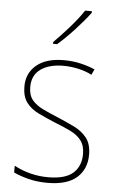

<svg xmlns="http://www.w3.org/2000/svg" viewBox="-55 -803 513 851"><g transform="rotate(5 202.0 -377.5)"><path d="M362 -130Q362 -66 319 -28Q276 10 189 10Q141 10 101.5 -0.5Q62 -11 38 -23V-53Q71 -35 109.5 -25Q148 -15 189 -15Q266 -15 300.5 -46Q335 -77 335 -131Q335 -168 317.5 -191Q300 -214 269 -229Q238 -244 199 -259Q158 -276 124 -292.5Q90 -309 70 -335.5Q50 -362 50 -407Q50 -466 93 -502Q136 -538 215 -538Q255 -538 290.5 -529.5Q326 -521 353 -509L341 -484Q318 -497 283.5 -505Q249 -513 215 -513Q151 -513 113.5 -486Q76 -459 76 -407Q76 -370 93.5 -349Q111 -328 140.5 -313.5Q170 -299 207 -284Q247 -267 282.5 -250Q318 -233 340 -205.5Q362 -178 362 -130ZM319 -758Q293 -723 253.5 -680Q214 -637 178 -606H160V-614Q194 -648 230 -689Q266 -730 289 -765H319Z"/></g></svg>

Font: Noto Sans Kannada SemiCondensed Thin
Style: Regular
Weight: 100
Width: 4
Designer: Jelle Bosma - Monotype Design Team
Foundry: Monotype Imaging Inc.
Version: Version 2.005; ttfautohint (v1.8.4.7-5d5b)